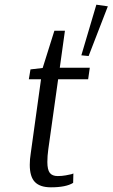

<svg xmlns="http://www.w3.org/2000/svg" viewBox="-20 -789 480 819"><path d="M440 -762 358 -550 327 -553 391 -769ZM356 -451H228L186 -152Q182 -124 182 -98Q182 -65 192.5 -51.5Q203 -38 226 -38Q244 -38 260.5 -41Q277 -44 285 -46L293 -49L292 -9Q262 10 197 10Q151 10 129 -12.5Q107 -35 107 -86Q107 -110 111 -134L155 -451H103L110 -493L162 -499L212 -658H257L235 -500H363Z"/></svg>

Font: Arsenal
Style: Italic
Weight: 400
Italic angle: -9.10001°
Designer: Andrij Shevchenko
Foundry: Stairsfor
Version: Version 2.001;PS 002.001;hotconv 1.0.88;makeotf.lib2.5.64775